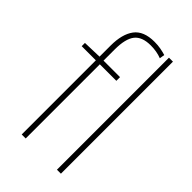

<svg xmlns="http://www.w3.org/2000/svg" viewBox="-232 -843 921 921"><g transform="rotate(45 228.5 -382.5)"><path d="M246 -503V-528H134V-603Q134 -676 159 -708Q184 -740 243 -740Q284 -740 317 -727L321 -753Q304 -758 285.5 -761.5Q267 -765 243 -765Q170 -765 138.5 -723Q107 -681 107 -603V-528L11 -525V-503H107V0H134V-503ZM373 0H346V-760H373Z"/></g></svg>

Font: Noto Sans Display Thin
Style: Regular
Weight: 250
Designer: Monotype Design Team
Foundry: Monotype Imaging Inc.
Version: Version 1.900